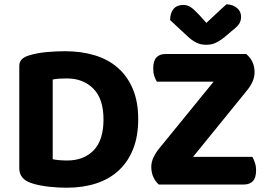

<svg xmlns="http://www.w3.org/2000/svg" viewBox="-20 -861 1249 896"><path d="M463 -303Q463 -400 415.5 -447.5Q368 -495 292 -495Q274 -495 258 -494Q242 -493 226 -490V-118Q239 -115 257.5 -113.5Q276 -112 293 -112Q371 -112 417 -159.5Q463 -207 463 -303ZM625 -305Q625 -225 601 -165Q577 -105 533.5 -65Q490 -25 428.5 -5Q367 15 292 15Q275 15 253.5 14Q232 13 209.5 10.5Q187 8 164 3.5Q141 -1 122 -8Q70 -27 70 -76V-552Q70 -572 80.5 -583Q91 -594 111 -601Q152 -614 198 -618Q244 -622 282 -622Q359 -622 422 -603Q485 -584 530 -544.5Q575 -505 600 -445.5Q625 -386 625 -305ZM977 -480H712Q705 -491 700 -506.5Q695 -522 695 -542Q695 -577 710 -593Q725 -609 752 -609H1129Q1168 -576 1168 -524Q1168 -501 1158 -479Q1148 -457 1131 -437L881 -129H1158Q1164 -118 1169.5 -102Q1175 -86 1175 -66Q1175 -31 1160 -15.5Q1145 0 1119 0H721Q706 -13 696 -34Q686 -55 686 -83Q686 -106 697.5 -129Q709 -152 726 -172ZM943 -754Q966 -775 990 -798Q1014 -821 1037 -841Q1066 -840 1085.5 -824Q1105 -808 1105 -783Q1105 -763 1095.5 -749Q1086 -735 1061 -716L1027 -687Q1001 -667 983 -659.5Q965 -652 943 -652Q916 -652 895.5 -662.5Q875 -673 857 -690L774 -767Q774 -801 790 -819.5Q806 -838 835 -838Q854 -838 869.5 -828Q885 -818 911 -790Z"/></svg>

Font: Baloo Thambi 2
Style: Bold
Weight: 700
Designer: Aadarsh Rajan and Ek Type
Foundry: Ek Type
Version: Version 1.640;hotconv 1.0.111;makeotfexe 2.5.65597; ttfautoh